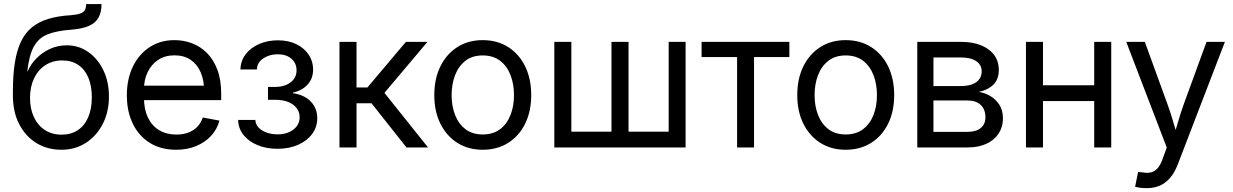

<svg xmlns="http://www.w3.org/2000/svg" viewBox="-20 -748 6256 974"><path d="M291.5 11.7Q221.2 11.7 165.8 -21.7Q110.4 -55.2 77.9 -117.2Q45.4 -179.2 45.4 -264.6V-283.2Q45.4 -367.7 55.4 -430.4Q65.4 -493.2 86.7 -537.4Q107.9 -581.5 142.3 -609.6Q176.8 -637.7 225.6 -652.3Q274.4 -667 339.4 -670.9Q371.1 -673.3 387.9 -679.7Q404.8 -686 410.9 -697.8Q417 -709.5 417 -727.5H495.1Q495.1 -687 480.2 -659.4Q465.3 -631.8 431.2 -616.7Q397 -601.6 339.4 -597.2Q265.6 -591.8 220.2 -573.2Q174.8 -554.7 151.1 -510.7Q127.4 -466.8 118.7 -386.2H120.6Q135.7 -422.4 165 -452.1Q194.3 -481.9 233.6 -500Q272.9 -518.1 318.4 -518.1Q379.9 -518.1 428.2 -483.9Q476.6 -449.7 504.6 -391.1Q532.7 -332.5 532.7 -258.3Q532.7 -181.2 501.7 -120.1Q470.7 -59.1 416.3 -23.7Q361.8 11.7 291.5 11.7ZM292.5 -64.9Q340.8 -64.9 375 -87.9Q409.2 -110.8 427.5 -153.3Q445.8 -195.8 445.8 -253.9Q445.8 -312 428.2 -354Q410.6 -396 377 -418.7Q343.3 -441.4 295.4 -441.4Q247.1 -441.4 210.2 -417.5Q173.3 -393.6 152.8 -350.6Q132.3 -307.6 132.3 -251Q132.3 -196.8 151.6 -154.8Q170.9 -112.8 207 -88.9Q243.2 -64.9 292.5 -64.9Z M874 11.7Q795.9 11.7 740 -23.2Q684.1 -58.1 653.8 -120.4Q623.5 -182.6 623.5 -264.6Q623.5 -346.7 653.8 -409.7Q684.1 -472.7 738.5 -508.5Q793 -544.4 865.2 -544.4Q912.1 -544.4 954.6 -528.3Q997.1 -512.2 1030.3 -478.8Q1063.5 -445.3 1082.8 -394Q1102.1 -342.8 1102.1 -272V-240.2H678.2V-313.5H1054.7L1015.6 -286.6Q1015.6 -340.3 998 -381.1Q980.5 -421.9 947 -444.6Q913.6 -467.3 865.2 -467.3Q816.9 -467.3 782.2 -444.1Q747.6 -420.9 729 -382.1Q710.4 -343.3 710.4 -296.4V-251.5Q710.4 -193.4 730.5 -151.6Q750.5 -109.9 787.4 -87.6Q824.2 -65.4 874.5 -65.4Q908.2 -65.4 935.1 -75.4Q961.9 -85.4 980.7 -104.7Q999.5 -124 1008.8 -151.9L1093.3 -136.2Q1081.5 -92.3 1051 -59.1Q1020.5 -25.9 975.3 -7.1Q930.2 11.7 874 11.7Z M1387.7 6.8Q1331.5 6.8 1286.6 -11.7Q1241.7 -30.3 1215.3 -63.2Q1189 -96.2 1188 -139.6H1275.4Q1276.9 -107.4 1309.1 -86.9Q1341.3 -66.4 1387.2 -66.4Q1437 -66.4 1468.5 -90.8Q1500 -115.2 1500 -152.8Q1500 -192.4 1466.8 -217Q1433.6 -241.7 1376 -241.7H1339.4V-307.1H1376Q1423.3 -307.1 1453.9 -330.1Q1484.4 -353 1484.4 -391.1Q1484.4 -427.2 1458.3 -450Q1432.1 -472.7 1389.2 -472.7Q1346.7 -472.7 1315.4 -451.7Q1284.2 -430.7 1283.2 -395.5H1199.7Q1200.7 -439.5 1226.3 -472.9Q1252 -506.3 1294.9 -524.9Q1337.9 -543.5 1389.6 -543.5Q1444.3 -543.5 1484.4 -523.4Q1524.4 -503.4 1546.4 -470Q1568.4 -436.5 1568.4 -395.5Q1568.4 -348.6 1539.6 -318.1Q1510.7 -287.6 1465.8 -278.3V-275.4Q1525.9 -266.1 1557.6 -231.9Q1589.4 -197.8 1589.4 -147.9Q1589.4 -103 1563.2 -68.1Q1537.1 -33.2 1491.7 -13.2Q1446.3 6.8 1387.7 6.8Z M1702.1 0V-535.6H1788.6V-304.2H1843.8L2039.1 -535.6H2148.4L1930.2 -276.9L2151.4 0H2042L1864.7 -224.1H1788.6V0Z M2428.7 11.7Q2355.5 11.7 2300.3 -23.2Q2245.1 -58.1 2214.1 -120.6Q2183.1 -183.1 2183.1 -265.1Q2183.1 -348.6 2214.1 -411.4Q2245.1 -474.1 2300.3 -509.3Q2355.5 -544.4 2428.7 -544.4Q2502.4 -544.4 2557.9 -509.3Q2613.3 -474.1 2644 -411.4Q2674.8 -348.6 2674.8 -265.1Q2674.8 -183.1 2644 -120.6Q2613.3 -58.1 2557.9 -23.2Q2502.4 11.7 2428.7 11.7ZM2428.7 -65.9Q2481.9 -65.9 2517.1 -92.8Q2552.2 -119.6 2569.8 -164.8Q2587.4 -210 2587.4 -265.1Q2587.4 -321.3 2569.8 -366.9Q2552.2 -412.6 2517.1 -439.7Q2481.9 -466.8 2428.7 -466.8Q2376 -466.8 2341.1 -439.7Q2306.2 -412.6 2288.6 -366.9Q2271 -321.3 2271 -265.1Q2271 -210 2288.6 -164.8Q2306.2 -119.6 2341.1 -92.8Q2376 -65.9 2428.7 -65.9Z M2792 -535.6H2878.4V-80.1H3082V-535.6H3168.5V-80.1H3372.1V-535.6H3458V0H2792Z M3719.2 0V-458.5H3539.1V-535.6H3984.4V-458.5H3805.2V0Z M4270 11.7Q4196.8 11.7 4141.6 -23.2Q4086.4 -58.1 4055.4 -120.6Q4024.4 -183.1 4024.4 -265.1Q4024.4 -348.6 4055.4 -411.4Q4086.4 -474.1 4141.6 -509.3Q4196.8 -544.4 4270 -544.4Q4343.8 -544.4 4399.2 -509.3Q4454.6 -474.1 4485.4 -411.4Q4516.1 -348.6 4516.1 -265.1Q4516.1 -183.1 4485.4 -120.6Q4454.6 -58.1 4399.2 -23.2Q4343.8 11.7 4270 11.7ZM4270 -65.9Q4323.2 -65.9 4358.4 -92.8Q4393.6 -119.6 4411.1 -164.8Q4428.7 -210 4428.7 -265.1Q4428.7 -321.3 4411.1 -366.9Q4393.6 -412.6 4358.4 -439.7Q4323.2 -466.8 4270 -466.8Q4217.3 -466.8 4182.4 -439.7Q4147.5 -412.6 4129.9 -366.9Q4112.3 -321.3 4112.3 -265.1Q4112.3 -210 4129.9 -164.8Q4147.5 -119.6 4182.4 -92.8Q4217.3 -65.9 4270 -65.9Z M4633.3 0V-535.6H4854Q4942.4 -535.6 4994.6 -497.3Q5046.9 -459 5046.9 -393.1Q5046.9 -345.7 5019.3 -318.6Q4991.7 -291.5 4944.8 -281.7Q4975.6 -277.3 5003.7 -261Q5031.7 -244.6 5049.8 -216.3Q5067.9 -188 5067.9 -146.5Q5067.9 -104 5046.1 -70.8Q5024.4 -37.6 4984.4 -18.8Q4944.3 0 4888.2 0ZM4715.3 -79.1H4888.2Q4931.2 -79.1 4955.1 -98.6Q4979 -118.2 4979 -152.3Q4979 -193.4 4955.1 -215.8Q4931.2 -238.3 4888.2 -238.3H4715.3ZM4715.3 -311.5H4855.5Q4904.8 -311.5 4932.4 -331.3Q4960 -351.1 4960 -386.2Q4960 -419.4 4931.9 -438Q4903.8 -456.5 4854 -456.5H4715.3Z M5550.3 -315.4V-235.4H5250.5V-315.4ZM5271 -535.6V0H5184.6V-535.6ZM5617.2 -535.6V0H5530.8V-535.6Z M5738.3 199.7 5753.4 124.5 5776.4 126.5Q5799.8 130.9 5818.6 126.5Q5837.4 122.1 5852.5 105.2Q5867.7 88.4 5878.9 55.2L5898.9 0.5L5693.4 -535.6H5787.6L5901.9 -221.2Q5918.9 -174.8 5931.9 -129.2Q5944.8 -83.5 5958.5 -40H5929.7Q5942.9 -83.5 5956.1 -129.4Q5969.2 -175.3 5985.8 -221.2L6100.6 -535.6H6193.8L5954.6 86.4Q5939 127 5916.5 153.6Q5894 180.2 5864.5 193.4Q5835 206.5 5798.3 206.5Q5778.3 206.5 5762.7 204.3Q5747.1 202.1 5738.3 199.7Z"/></svg>

Font: Inter 20pt
Style: Regular
Weight: 400
Version: Version 4.001;git-66647c0bb